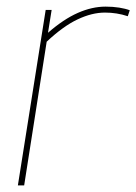

<svg xmlns="http://www.w3.org/2000/svg" viewBox="-20 -560 412 580"><path d="M136 -530 125 -461Q172 -502 215 -521Q258 -540 299 -540Q321 -540 340 -537Q359 -534 372 -529L366 -511Q333 -522 297 -522Q258 -522 214.5 -501.5Q171 -481 121 -434L53 0H34L118 -530Z"/></svg>

Font: Georama Thin
Style: Italic
Weight: 100
Italic angle: -9°
Designer: Jean-Baptiste Levee
Foundry: Production Type
Version: Version 1.000